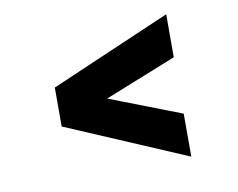

<svg xmlns="http://www.w3.org/2000/svg" viewBox="-58 -602 752 607"><g transform="rotate(-10 318.0 -298.5)"><path d="M510 -527V-389L280 -297L510 -208V-70L123 -235V-360Z"/></g></svg>

Font: Figtree ExtraBold
Style: Regular
Weight: 800
Designer: Erik Kennedy
Foundry: Erik Kennedy
Version: Version 2.002